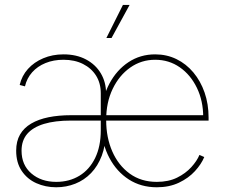

<svg xmlns="http://www.w3.org/2000/svg" viewBox="-20 -770 939 800"><path d="M214.4 10.3Q169.4 10.3 131.3 -6.8Q93.3 -23.9 70.3 -58.1Q47.4 -92.3 47.4 -142.1Q47.4 -181.6 63.5 -209.5Q79.6 -237.3 109.9 -255.1Q140.1 -272.9 182.4 -281.5Q224.6 -290 275.9 -290H835.9L826.7 -282.2Q826.7 -349.6 800.5 -403.8Q774.4 -458 729.2 -489.5Q684.1 -521 626.5 -521Q568.8 -521 522.7 -488.5Q476.6 -456.1 449.5 -399.7Q422.4 -343.3 422.4 -271V-269Q422.4 -197.3 447.8 -139.2Q473.1 -81.1 520.5 -46.6Q567.9 -12.2 633.3 -12.2Q682.1 -12.2 717.8 -29.8Q753.4 -47.4 777.1 -73.5Q800.8 -99.6 811 -124.5L831.1 -115.7Q818.8 -85.9 792.2 -56.9Q765.6 -27.8 725.6 -8.8Q685.5 10.3 633.3 10.3Q567.4 10.3 516.8 -22.2Q466.3 -54.7 436 -111.6Q405.8 -168.5 400.9 -240.7V-292.5Q405.8 -365.2 436 -421.9Q466.3 -478.5 515.4 -511Q564.5 -543.5 626.5 -543.5Q674.8 -543.5 715.3 -523.7Q755.9 -503.9 785.9 -468Q815.9 -432.1 832.5 -384.3Q849.1 -336.4 849.1 -279.8V-267.6H275.9Q209 -267.6 163.1 -253.7Q117.2 -239.7 93.5 -212.2Q69.8 -184.6 69.8 -142.1Q69.8 -82.5 110.6 -47.4Q151.4 -12.2 214.4 -12.2Q269 -12.2 311 -37.8Q353 -63.5 376.5 -111.8Q399.9 -160.2 399.9 -227.1V-381.3Q399.9 -423.3 380.4 -454.6Q360.8 -485.8 325.9 -503.4Q291 -521 244.6 -521Q203.1 -521 169.7 -507.3Q136.2 -493.7 114 -468.8Q91.8 -443.8 84 -410.2L62 -416Q70.8 -454.1 96.4 -482.7Q122.1 -511.2 160.4 -527.3Q198.7 -543.5 244.6 -543.5Q298.8 -543.5 338.6 -522.2Q378.4 -501 400.1 -464.4Q421.9 -427.7 421.9 -381.3L422.4 -223.1L420.4 -220.7Q420.4 -164.6 404.1 -121.3Q387.7 -78.1 359.4 -48.8Q331.1 -19.5 293.7 -4.6Q256.3 10.3 214.4 10.3ZM423.3 -611.8 492.2 -749.5H520L444.8 -611.8Z"/></svg>

Font: Inter 20pt Thin
Style: Regular
Weight: 250
Version: Version 4.001;git-66647c0bb